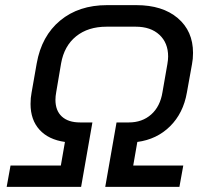

<svg xmlns="http://www.w3.org/2000/svg" viewBox="-20 -728 813 748"><path d="M21 -83H217L233 -175Q169 -184 134 -222.5Q99 -261 99 -323Q99 -347 103 -367L123 -481Q142 -588 214.5 -648Q287 -708 397 -708H511Q613 -708 672.5 -657.5Q732 -607 732 -522Q732 -498 728 -478L708 -367Q694 -287 642.5 -236Q591 -185 515 -175L499 -83H694L679 0H390L434 -251H482Q534 -251 569 -282Q604 -313 613 -369L632 -478Q635 -495 635 -508Q635 -561 601 -592.5Q567 -624 509 -624H395Q323 -624 276.5 -586.5Q230 -549 218 -481L199 -369Q196 -353 196 -339Q196 -297 221 -274Q246 -251 292 -251H340L296 0H6Z"/></svg>

Font: Bai Jamjuree Medium
Style: Italic
Weight: 500
Italic angle: -10°
Version: Version 1.000; ttfautohint (v1.6)